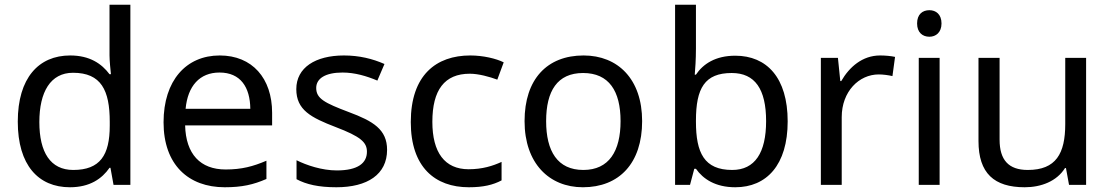

<svg xmlns="http://www.w3.org/2000/svg" viewBox="-20 -780 4687 810"><path d="M275 10C359 10 410 -26 442 -72H446L459 0H530V-760H442V-546C442 -526 446 -484 448 -467H442C409 -511 359 -546 276 -546C143 -546 55 -451 55 -267C55 -83 142 10 275 10ZM289 -63C193 -63 146 -137 146 -265C146 -392 193 -473 288 -473C407 -473 443 -399 443 -266V-250C443 -125 402 -63 289 -63Z M907 -546C765 -546 670 -440 670 -264C670 -85 775 10 928 10C1001 10 1049 -1 1104 -25V-102C1048 -78 1000 -65 932 -65C825 -65 764 -130 761 -251H1128V-304C1128 -450 1044 -546 907 -546ZM906 -474C995 -474 1035 -412 1036 -321H763C772 -417 822 -474 906 -474Z M1613 -148C1613 -234 1554 -269 1452 -307C1349 -346 1314 -364 1314 -409C1314 -449 1353 -474 1425 -474C1477 -474 1527 -459 1572 -440L1602 -510C1552 -532 1496 -546 1431 -546C1311 -546 1230 -495 1230 -404C1230 -316 1292 -284 1396 -244C1501 -204 1528 -180 1528 -140C1528 -92 1490 -61 1401 -61C1338 -61 1273 -83 1231 -104V-24C1272 -2 1324 10 1399 10C1530 10 1613 -44 1613 -148Z M1958 10C2019 10 2060 0 2096 -19V-97C2059 -80 2015 -66 1957 -66C1856 -66 1804 -137 1804 -266C1804 -400 1855 -469 1962 -469C1999 -469 2046 -456 2078 -444L2105 -517C2073 -533 2018 -546 1964 -546C1820 -546 1713 -463 1713 -265C1713 -75 1815 10 1958 10Z M2689 -269C2689 -446 2587 -546 2442 -546C2288 -546 2193 -446 2193 -269C2193 -91 2297 10 2439 10C2592 10 2689 -91 2689 -269ZM2284 -269C2284 -396 2331 -472 2440 -472C2549 -472 2598 -396 2598 -269C2598 -142 2549 -63 2441 -63C2332 -63 2284 -142 2284 -269Z M2916 -575V-760H2828V0H2891L2909 -68H2916C2946 -25 2998 10 3082 10C3214 10 3303 -84 3303 -268C3303 -452 3215 -545 3082 -545C2998 -545 2946 -510 2916 -465H2911C2913 -487 2916 -530 2916 -575ZM3067 -472C3165 -472 3212 -404 3212 -269C3212 -136 3165 -63 3069 -63C2951 -63 2916 -135 2916 -267V-271C2916 -408 2953 -472 3067 -472Z M3693 -546C3618 -546 3563 -497 3529 -438H3525L3515 -536H3443V0H3531V-286C3531 -394 3604 -466 3687 -466C3705 -466 3728 -463 3745 -459L3756 -540C3738 -544 3713 -546 3693 -546Z M3901 -737C3872 -737 3849 -720 3849 -681C3849 -643 3872 -625 3901 -625C3928 -625 3952 -643 3952 -681C3952 -720 3928 -737 3901 -737ZM3944 -536H3856V0H3944Z M4562 -536H4474V-257C4474 -132 4435 -63 4316 -63C4235 -63 4197 -105 4197 -191V-536H4108V-185C4108 -49 4174 10 4303 10C4372 10 4438 -15 4473 -71H4477L4490 0H4562Z"/></svg>

Font: Noto Sans Cuneiform
Style: Regular
Weight: 400
Designer: Monotype Design Team
Foundry: Monotype Imaging Inc.
Version: Version 2.001